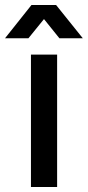

<svg xmlns="http://www.w3.org/2000/svg" viewBox="-56 -743 349 763"><path d="M67 0V-526H171V0ZM-36 -591 69 -723H167L273 -591H180L94 -698L143 -697L57 -591Z"/></svg>

Font: Archivo SemiBold Medium
Style: Regular
Weight: 500
Version: Version 2.001